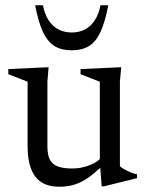

<svg xmlns="http://www.w3.org/2000/svg" viewBox="-20 -697 558 727"><path d="M159.5 -143Q159.5 -112 168.2 -93.8Q177 -75.5 197.8 -67.2Q218.5 -59 254 -59Q288.5 -59 320.8 -72Q353 -85 366.5 -104.5L384.5 -86Q358 -59 335.5 -40.5Q313 -22 292.2 -10.8Q271.5 0.5 250 5.2Q228.5 10 204 10Q142.5 10 113.5 -28.5Q84.5 -67 84.5 -144V-387.5L11.5 -416V-435.5L164 -442.5L159.5 -388.5ZM365 8.5 358 -83V-387.5L285 -416V-435.5L439 -442.5L434 -388.5V-68Q438.5 -63 446.2 -58.5Q454 -54 463.2 -49.5Q472.5 -45 481.8 -41.8Q491 -38.5 499 -37V-22.5L374 8.5ZM251.5 -574Q279 -574 300.8 -585Q322.5 -596 338 -618.8Q353.5 -641.5 360.5 -677H390Q377.5 -612 360 -575Q342.5 -538 316.2 -522.2Q290 -506.5 251.5 -506.5Q213 -506.5 187 -522.2Q161 -538 143.2 -575Q125.5 -612 113 -677H142.5Q149.5 -641.5 165 -618.8Q180.5 -596 202.5 -585Q224.5 -574 251.5 -574Z"/></svg>

Font: Newsreader 24pt
Style: Regular
Weight: 400
Designer: Hugues Gentile
Foundry: Production Type
Version: Version 1.003